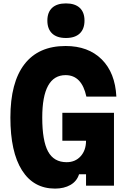

<svg xmlns="http://www.w3.org/2000/svg" viewBox="-20 -1090 740 1127"><path d="M303 17Q177 17 109 -90.5Q41 -198 41 -400Q41 -606 123.5 -713Q206 -820 365 -820Q498 -820 577 -741.5Q656 -663 663 -523H487Q460 -649 365 -649Q228 -649 228 -400Q228 -264 262 -201Q296 -138 371 -138Q422 -138 453.5 -173Q485 -208 485 -264H346V-428H649V0H485V-67H444Q431 -26 393.5 -4.5Q356 17 303 17ZM367 -867Q314 -867 286 -893.5Q258 -920 258 -969Q258 -1018 286 -1044Q314 -1070 367 -1070Q420 -1070 448 -1044Q476 -1018 476 -969Q476 -920 448 -893.5Q420 -867 367 -867Z"/></svg>

Font: Martian Mono ExtraBold
Style: Regular
Weight: 800
Monospace: yes
Designer: Roman Shamin
Foundry: Evil Martians
Version: Version 1.000; ttfautohint (v1.8.4.7-5d5b)